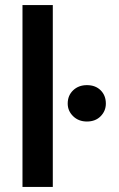

<svg xmlns="http://www.w3.org/2000/svg" viewBox="-20 -740 470 760"><path d="M69 0V-720H189V0ZM324 -259Q291 -259 269.5 -280Q248 -301 248 -330Q248 -362 269.5 -382.5Q291 -403 324 -403Q358 -403 378.5 -382.5Q399 -362 399 -330Q399 -301 378.5 -280Q358 -259 324 -259Z"/></svg>

Font: DM Sans 11pt SemiBold
Style: Regular
Weight: 600
Version: Version 4.004;gftools[0.9.30]